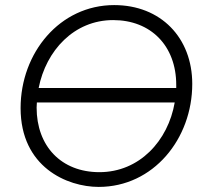

<svg xmlns="http://www.w3.org/2000/svg" viewBox="-20 -728 806 755"><path d="M368 7C583 7 736 -182 736 -398C736 -580 612 -708 429 -708C215 -708 61 -520 61 -303C61 -71 244 7 368 7ZM371 -51C221 -51 124 -153 124 -305L125 -325H667C641 -174 528 -51 371 -51ZM132 -382C161 -529 271 -649 425 -649C573 -649 673 -548 673 -394V-382Z"/></svg>

Font: Fixel Display Light
Style: Italic
Weight: 300
Italic angle: -10°
Designer: AlfaBravo + MacPaw
Foundry: Kyrylo Tkachov, Marchela Mozhyna, Serhii Makarenko, Maria Weinstein, Zakhar Kryvoshyya
Version: Version 1.210;Glyphs 3.2 (3217)